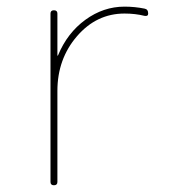

<svg xmlns="http://www.w3.org/2000/svg" viewBox="-20 -550 540 570"><path d="M129.9 -9.8V-509.8Q129.9 -519.5 140.1 -519.5Q150.4 -519.5 150.4 -509.8V-385.7Q150.4 -384.8 151.4 -384.8Q152.3 -384.8 152.3 -385.7Q179.7 -452.1 233.4 -491.2Q287.1 -530.3 349.6 -530.3Q379.9 -530.3 409.2 -524.4Q419.9 -522.5 419.9 -509.8Q419.9 -501 409.2 -502.9Q381.8 -509.8 349.6 -509.8Q266.6 -509.8 208.5 -442.4Q150.4 -375 150.4 -280.3V-9.8Q150.4 0 140.1 0Q129.9 0 129.9 -9.8Z"/></svg>

Font: Rounded-L Mgen+ 2m thin
Style: Regular
Weight: 100
Designer: [Source Han Sans]
Ryoko NISHIZUKA  (kana & ideographs); Paul D. Hunt (Latin, Greek & Cyrillic); Wenlong ZHANG  (bopomofo
Version: Version 1.059.20150602